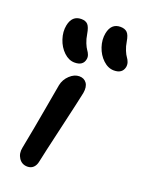

<svg xmlns="http://www.w3.org/2000/svg" viewBox="-153 -904 720 962"><g transform="rotate(20 207.0 -423.0)"><path d="M360.8 -615.2Q329.6 -615.2 302.7 -640.4Q275.9 -665.5 263.4 -703.1Q251 -740.7 257.8 -775.9Q269 -832 317.9 -832Q341.3 -832 354 -819.8Q366.7 -807.6 372.1 -773.9Q376 -749 384.3 -729Q392.6 -709 399.9 -699.5Q407.2 -689.9 411.4 -677.7Q415.5 -665.5 413.1 -651.9Q404.8 -615.2 360.8 -615.2ZM162.1 -585Q131.3 -585 104.7 -610.1Q78.1 -635.3 65.7 -673.1Q53.2 -710.9 60.1 -746.1Q71.3 -801.8 120.1 -801.8Q143.6 -801.8 155.3 -789.1Q167 -776.4 172.9 -741.2Q176.8 -715.8 185.1 -695.6Q193.4 -675.3 200.7 -665.5Q208 -655.8 212.2 -644.3Q216.3 -632.8 213.9 -621.1Q207 -585 162.1 -585ZM118.2 -14.2Q88.4 -14.2 72.3 -38.6Q56.2 -63 63 -95.2Q85.4 -210 104 -316.9Q122.6 -423.8 127.9 -452.1Q134.3 -483.4 158.4 -506.1Q182.6 -528.8 209 -528.8Q234.9 -528.8 248.3 -510Q261.7 -491.2 255.9 -457Q248.5 -419.4 210.9 -257.6Q173.3 -95.7 166 -59.1Q162.1 -38.1 149.7 -26.1Q137.2 -14.2 118.2 -14.2Z"/></g></svg>

Font: Shantell Sans Bouncy
Style: Italic
Weight: 500
Italic angle: -11.31°
Designer: Stephen Nixon, Anya Danilova, Shantell Martin
Foundry: Arrow Type
Version: Version 1.006;[9816181b4]